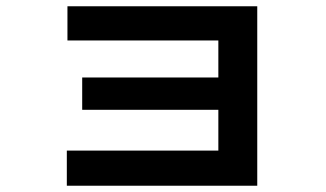

<svg xmlns="http://www.w3.org/2000/svg" viewBox="-20 -584 1040 612"><path d="M193 8V-104H676V-455H195V-564H800V8ZM242 -234V-337H749V-234Z"/></svg>

Font: Murecho Thin SemiBold
Style: Regular
Weight: 600
Version: Version 1.010